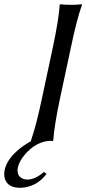

<svg xmlns="http://www.w3.org/2000/svg" viewBox="-53 -668 410 913"><path d="M43.9 225.1Q-17.6 225.1 -30.3 180.2Q-35.2 161.6 -30.8 140.1Q-19 84 49.8 31.7Q72.3 15.1 95.2 2.9L94.2 0Q118.7 -68.4 146.5 -200.2L198.7 -444.8Q226.1 -573.7 231 -645L233.9 -647.9Q251.5 -645 284.2 -645Q316.9 -645 335.9 -647.9L336.9 -645Q312.5 -578.1 284.7 -444.8L232.4 -200.2Q205.1 -71.3 200.2 0L197.3 2.9Q190.4 2 183.1 1.5Q115.7 6.8 64 68.4Q38.6 99.1 32.2 127Q23.9 166.5 53.7 181.2Q64.5 186 77.6 186Q115.7 185.1 155.3 149.9L168.5 158.2Q128.9 212.9 63 223.6Q52.2 225.1 43.9 225.1Z"/></svg>

Font: Linux Biolinum Slanted O
Style: Slanted
Weight: 400
Designer: Philipp H. Poll
Foundry: Philipp H. Poll
Version: Version 1.0.4